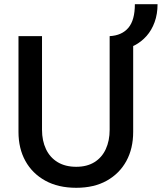

<svg xmlns="http://www.w3.org/2000/svg" viewBox="-20 -877 770 914"><path d="M343 17Q257 17 195.5 -17Q134 -51 101 -110.5Q68 -170 68 -249V-705H180V-259Q180 -207 199 -167Q218 -127 254.5 -105Q291 -83 343 -83Q394 -83 429.5 -105Q465 -127 483.5 -167Q502 -207 502 -259V-705H614V-249Q614 -170 581.5 -110.5Q549 -51 488.5 -17Q428 17 343 17ZM502 -705Q560 -708 591 -744.5Q622 -781 622 -857H730Q730 -810 716 -771.5Q702 -733 677.5 -705.5Q653 -678 621.5 -661.5Q590 -645 555 -641Z"/></svg>

Font: TikTok Sans 24pt Medium
Style: Regular
Weight: 500
Version: Version 4.000